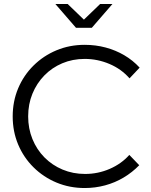

<svg xmlns="http://www.w3.org/2000/svg" viewBox="-20 -937 762 968"><path d="M407 11Q331 11 265 -16.5Q199 -44 149 -93.5Q99 -143 71.5 -208.5Q44 -274 44 -350Q44 -426 71.5 -491.5Q99 -557 149 -606.5Q199 -656 265 -683.5Q331 -711 407 -711Q462 -711 512.5 -697.5Q563 -684 606.5 -658.5Q650 -633 684 -596L633 -542Q592 -589 532 -614.5Q472 -640 407 -640Q346 -640 294 -618Q242 -596 203.5 -556.5Q165 -517 143.5 -464.5Q122 -412 122 -350Q122 -289 143.5 -236Q165 -183 204 -143.5Q243 -104 295.5 -82Q348 -60 409 -60Q474 -60 533 -85.5Q592 -111 632 -156L682 -104Q647 -68 603.5 -42Q560 -16 510 -2.5Q460 11 407 11ZM321 -917 403 -838 485 -917H547L443 -797H363L259 -917Z"/></svg>

Font: Red Hat Display VF
Style: Regular
Weight: 300
Designer: Pentagram, MCKL
Foundry: Pentagram, MCKL
Version: Version 1.023